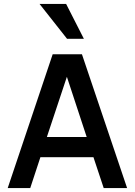

<svg xmlns="http://www.w3.org/2000/svg" viewBox="-20 -950 681 970"><path d="M19 0 246.1 -675.8H394L622.1 0H503.9L452.1 -155.8H184.1L132.8 0ZM216.8 -257.8H418L317.9 -562ZM318.8 -753.9 179.7 -930.2H314L403.8 -753.9Z"/></svg>

Font: Clear Sans Medium
Style: Regular
Weight: 500
Foundry: Intel Corporation
Version: Version 1.00